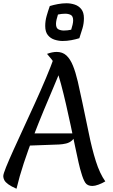

<svg xmlns="http://www.w3.org/2000/svg" viewBox="-25 -1123 690 1176"><path d="M352 -707Q332 -657 303.5 -590.5Q275 -524 243 -447Q211 -370 179.5 -288Q148 -206 121 -124.5Q94 -43 76 33Q44 19 26 6Q8 -7 1.5 -19.5Q-5 -32 -5 -44Q-5 -57 12 -99Q29 -141 57 -203Q85 -265 119.5 -339.5Q154 -414 189.5 -492Q225 -570 256 -643.5Q287 -717 308 -776ZM473 -64Q466 -85 456 -128.5Q446 -172 434 -230.5Q422 -289 408 -354.5Q394 -420 379 -485.5Q364 -551 348.5 -608.5Q333 -666 318 -708Q305 -743 289.5 -761.5Q274 -780 263 -793Q279 -799 294 -802Q309 -805 322 -805Q358 -805 381.5 -783.5Q405 -762 421.5 -721.5Q438 -681 451.5 -623.5Q465 -566 480 -493Q501 -396 519.5 -304Q538 -212 562 -136Q586 -60 620 -12Q600 0 578 8Q556 16 541 16Q510 16 497 -4.5Q484 -25 473 -64ZM167 -306H436Q433 -278 417 -263.5Q401 -249 379.5 -244Q358 -239 337 -238L145 -231ZM411 -941Q416 -956 419.5 -971.5Q423 -987 423 -998Q423 -1024 408.5 -1031.5Q394 -1039 375 -1039Q352 -1039 330 -1034Q325 -1019 321.5 -1003.5Q318 -988 318 -977Q318 -951 332.5 -943.5Q347 -936 366 -936Q389 -936 411 -941ZM461 -889Q439 -882 412 -877Q385 -872 359 -872Q334 -872 309 -880Q284 -888 268 -908Q252 -928 252 -964Q252 -995 260.5 -1025Q269 -1055 280 -1086Q303 -1093 329.5 -1098Q356 -1103 382 -1103Q408 -1103 432.5 -1095Q457 -1087 473 -1067Q489 -1047 489 -1011Q489 -980 480.5 -950.5Q472 -921 461 -889Z"/></svg>

Font: Merienda
Style: Regular
Weight: 400
Designer: Eduardo Rodriguez Tunni
Foundry: Eduardo Rodriguez Tunni
Version: Version 2.001